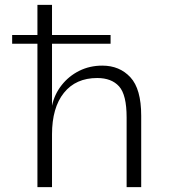

<svg xmlns="http://www.w3.org/2000/svg" viewBox="-20 -770 705 790"><path d="M134 -590H30V-626H134V-750H194V-626H435V-590H194V-335Q204 -382 233.5 -419.5Q263 -457 306 -478.5Q349 -500 401 -500Q472 -500 516.5 -452Q561 -404 561 -294V0H501V-287Q501 -380 470 -414.5Q439 -449 380 -449Q292 -449 243 -388Q194 -327 194 -217V0H134Z"/></svg>

Font: Moderustic Light
Style: Regular
Weight: 300
Designer: Tural Alisoy
Foundry: TAFT Foundry
Version: Version 2.120